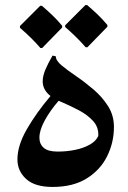

<svg xmlns="http://www.w3.org/2000/svg" viewBox="-20 -734 508 760"><path d="M188 6Q118 6 83.5 -25.5Q49 -57 49 -103Q49 -158 86.5 -223Q124 -288 180 -354Q149 -378 149 -412Q149 -433 159.5 -458Q170 -483 188 -514L201 -511Q201 -494 224 -475Q247 -456 281.5 -432.5Q316 -409 350.5 -379.5Q385 -350 408 -313.5Q431 -277 431 -231Q431 -170 404 -115.5Q377 -61 323 -27.5Q269 6 188 6ZM136 -189Q136 -164 153 -149Q170 -134 208 -134Q243 -134 276 -140.5Q309 -147 334.5 -161Q360 -175 369 -196Q371 -230 349 -254.5Q327 -279 293 -297Q259 -315 224 -330Q217 -333 212 -335Q179 -297 157.5 -258Q136 -219 136 -189ZM319 -547Q300 -569 280 -588.5Q260 -608 238 -627V-634L318 -714H325Q346 -696 366 -677Q386 -658 405 -635V-628L326 -547ZM140 -544Q121 -566 101 -585.5Q81 -605 59 -624V-631L139 -711H146Q167 -693 187 -674Q207 -655 226 -632V-625L147 -544Z"/></svg>

Font: Bona Nova SC
Style: Bold
Weight: 700
Designer: Mateusz Machalski
Foundry: Capitalics
Version: Version 4.001; ttfautohint (v1.8.4.7-5d5b)